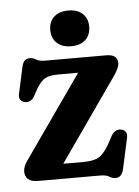

<svg xmlns="http://www.w3.org/2000/svg" viewBox="-48 -655 513 707"><g transform="rotate(-5 208.0 -301.0)"><path d="M377.5 -361 163.5 -55H236.5Q275.5 -55 294.2 -66Q313 -77 332 -108.5L350 -142Q364.5 -166.5 387.5 -161.5Q411 -156 405.5 -129L381 -17Q374 14 352 14Q338 14 327.8 7Q317.5 0 293 0H66.5Q40 0 28.8 -10.5Q17.5 -21 17.5 -38.5Q17.5 -57 32.5 -78L247 -384H175Q143 -384 126.5 -375.8Q110 -367.5 93.5 -340.5L78 -312.5Q64 -288 40.5 -294Q18 -300 23.5 -326L45 -424.5Q51 -453 74 -453Q87.5 -453 97.5 -446Q107.5 -439 131 -439H355.5Q397.5 -439 397.5 -406.5Q397.5 -389.5 377.5 -361ZM230.5 -483.5Q197 -483.5 177.8 -501.2Q158.5 -519 158.5 -550Q158.5 -580 177.8 -597.8Q197 -615.5 230.5 -615.5Q264.5 -615.5 283.5 -597.8Q302.5 -580 302.5 -550Q302.5 -519.5 283.5 -501.5Q264.5 -483.5 230.5 -483.5Z"/></g></svg>

Font: Fraunces 144pt SuperSoft SemiBold
Style: Regular
Weight: 600
Version: Version 1.000;[b76b70a41]